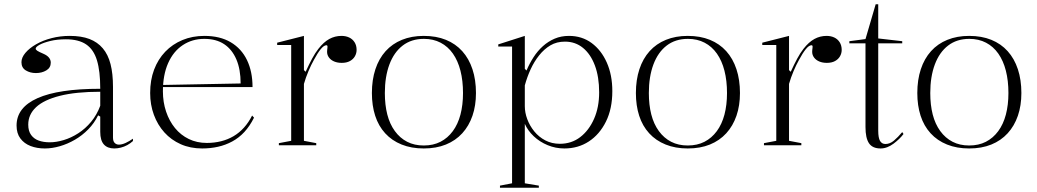

<svg xmlns="http://www.w3.org/2000/svg" viewBox="-20 -684 4884 904"><path d="M308 -515Q363 -515 401 -500.5Q439 -486 464 -456.5Q489 -427 500.5 -382Q512 -337 512 -275V-36Q512 -19 520 -11Q528 -3 540 -3Q554 -3 571.5 -11Q589 -19 606 -31V-20Q594 -9 579.5 -1Q565 7 549 11Q533 15 518 15Q486 15 469 -4Q452 -23 452 -63Q452 -90 452 -102.5Q452 -115 452 -121.5Q452 -128 452 -135L442 -141Q424 -104 395.5 -75Q367 -46 332.5 -26Q298 -6 261.5 4.5Q225 15 191 15Q154 15 124 3.5Q94 -8 76 -32Q58 -56 58 -93Q58 -178 157 -222Q256 -266 452 -266Q452 -349 436.5 -400Q421 -451 385.5 -475Q350 -499 290 -499Q249 -499 216.5 -491Q184 -483 166 -473Q148 -463 148 -455Q148 -450 155.5 -445Q163 -440 184 -431Q219 -416 219 -389Q219 -365 198 -352.5Q177 -340 149 -340Q122 -340 101.5 -352.5Q81 -365 81 -391Q81 -413 99.5 -435Q118 -457 150 -475.5Q182 -494 223 -504.5Q264 -515 308 -515ZM452 -252Q338 -252 262.5 -233Q187 -214 150 -179.5Q113 -145 113 -97Q113 -67 126.5 -48.5Q140 -30 162.5 -22Q185 -14 214 -14Q245 -14 280 -24.5Q315 -35 348.5 -56.5Q382 -78 409 -110.5Q436 -143 452 -186Z M942 -515Q1016 -515 1066.5 -485Q1117 -455 1143 -401Q1169 -347 1169 -274H747V-284L1113 -291Q1113 -357 1093 -404Q1073 -451 1035.5 -476Q998 -501 942 -501Q885 -501 840.5 -471.5Q796 -442 771.5 -386.5Q747 -331 747 -254Q747 -203 762 -158.5Q777 -114 804 -81Q831 -48 869 -29.5Q907 -11 954 -11Q989 -11 1021 -19Q1053 -27 1080 -43Q1107 -59 1129 -83.5Q1151 -108 1167 -140L1176 -130Q1156 -90 1130.5 -62.5Q1105 -35 1073.5 -18Q1042 -1 1006.5 7Q971 15 932 15Q876 15 831 -5Q786 -25 754 -60.5Q722 -96 704.5 -143.5Q687 -191 687 -246Q687 -307 705.5 -356Q724 -405 758 -440.5Q792 -476 839 -495.5Q886 -515 942 -515Z M1293 0V-10L1351 -21V-472H1285V-483L1411 -515V-354L1419 -346Q1435 -381 1449.5 -408Q1464 -435 1479 -454Q1504 -486 1530.5 -500.5Q1557 -515 1588 -515Q1608 -515 1624 -507.5Q1640 -500 1649.5 -485Q1659 -470 1659 -449Q1659 -433 1651 -419Q1643 -405 1627.5 -396.5Q1612 -388 1589 -388Q1569 -388 1553.5 -394.5Q1538 -401 1529 -413Q1520 -425 1520 -440Q1520 -445 1520.5 -449Q1521 -453 1521.5 -457.5Q1522 -462 1522 -464Q1522 -471 1517 -471Q1505 -471 1490 -452.5Q1475 -434 1458 -402Q1445 -379 1432.5 -349.5Q1420 -320 1411 -289V-21L1469 -10V0Z M1975 -515Q2034 -515 2079.5 -496.5Q2125 -478 2156.5 -443Q2188 -408 2204.5 -358Q2221 -308 2221 -246Q2221 -187 2204.5 -139Q2188 -91 2156.5 -56.5Q2125 -22 2079.5 -3.5Q2034 15 1975 15Q1917 15 1871 -3.5Q1825 -22 1793.5 -56.5Q1762 -91 1746.5 -139Q1731 -187 1731 -246Q1731 -308 1747.5 -358Q1764 -408 1795.5 -443Q1827 -478 1872.5 -496.5Q1918 -515 1975 -515ZM1976 -501Q1917 -501 1876 -469.5Q1835 -438 1813.5 -380.5Q1792 -323 1792 -246Q1792 -190 1803.5 -145Q1815 -100 1839 -67Q1863 -34 1897 -16.5Q1931 1 1975 1Q2020 1 2054 -16.5Q2088 -34 2112 -66.5Q2136 -99 2148 -144.5Q2160 -190 2160 -246Q2160 -304 2148 -351Q2136 -398 2112.5 -431.5Q2089 -465 2054.5 -483Q2020 -501 1976 -501Z M2334 200V190L2391 179V-465H2326V-475L2451 -515V-360L2459 -352Q2473 -385 2492 -414.5Q2511 -444 2536 -466.5Q2561 -489 2591.5 -502Q2622 -515 2659 -515Q2720 -515 2765.5 -481.5Q2811 -448 2837 -389.5Q2863 -331 2863 -255Q2863 -172 2833 -111.5Q2803 -51 2752.5 -18Q2702 15 2637 15Q2596 15 2558.5 -0.5Q2521 -16 2493 -42.5Q2465 -69 2451 -101V179L2517 190V200ZM2616 -7Q2671 -7 2712 -38.5Q2753 -70 2777 -124.5Q2801 -179 2801 -249Q2801 -322 2781 -375.5Q2761 -429 2725 -458.5Q2689 -488 2640 -488Q2601 -488 2571.5 -470.5Q2542 -453 2518.5 -423.5Q2495 -394 2478.5 -358Q2462 -322 2451 -282V-184Q2451 -154 2462.5 -123Q2474 -92 2495.5 -65.5Q2517 -39 2547.5 -23Q2578 -7 2616 -7Z M3218 -515Q3277 -515 3322.5 -496.5Q3368 -478 3399.5 -443Q3431 -408 3447.5 -358Q3464 -308 3464 -246Q3464 -187 3447.5 -139Q3431 -91 3399.5 -56.5Q3368 -22 3322.5 -3.5Q3277 15 3218 15Q3160 15 3114 -3.5Q3068 -22 3036.5 -56.5Q3005 -91 2989.5 -139Q2974 -187 2974 -246Q2974 -308 2990.5 -358Q3007 -408 3038.5 -443Q3070 -478 3115.5 -496.5Q3161 -515 3218 -515ZM3219 -501Q3160 -501 3119 -469.5Q3078 -438 3056.5 -380.5Q3035 -323 3035 -246Q3035 -190 3046.5 -145Q3058 -100 3082 -67Q3106 -34 3140 -16.5Q3174 1 3218 1Q3263 1 3297 -16.5Q3331 -34 3355 -66.5Q3379 -99 3391 -144.5Q3403 -190 3403 -246Q3403 -304 3391 -351Q3379 -398 3355.5 -431.5Q3332 -465 3297.5 -483Q3263 -501 3219 -501Z M3577 0V-10L3635 -21V-472H3569V-483L3695 -515V-354L3703 -346Q3719 -381 3733.5 -408Q3748 -435 3763 -454Q3788 -486 3814.5 -500.5Q3841 -515 3872 -515Q3892 -515 3908 -507.5Q3924 -500 3933.5 -485Q3943 -470 3943 -449Q3943 -433 3935 -419Q3927 -405 3911.5 -396.5Q3896 -388 3873 -388Q3853 -388 3837.5 -394.5Q3822 -401 3813 -413Q3804 -425 3804 -440Q3804 -445 3804.5 -449Q3805 -453 3805.5 -457.5Q3806 -462 3806 -464Q3806 -471 3801 -471Q3789 -471 3774 -452.5Q3759 -434 3742 -402Q3729 -379 3716.5 -349.5Q3704 -320 3695 -289V-21L3753 -10V0Z M4126 15Q4088 15 4071.5 -9.5Q4055 -34 4055 -86V-480H3979V-490L4055 -500L4103 -664H4115V-503L4228 -490V-480H4115V-69Q4115 -35 4123.5 -20.5Q4132 -6 4149 -6Q4170 -6 4189 -22Q4208 -38 4228 -62L4234 -53Q4225 -41 4213 -29.5Q4201 -18 4187 -7.5Q4173 3 4157.5 9Q4142 15 4126 15Z M4543 -515Q4602 -515 4647.5 -496.5Q4693 -478 4724.5 -443Q4756 -408 4772.5 -358Q4789 -308 4789 -246Q4789 -187 4772.5 -139Q4756 -91 4724.5 -56.5Q4693 -22 4647.5 -3.5Q4602 15 4543 15Q4485 15 4439 -3.5Q4393 -22 4361.5 -56.5Q4330 -91 4314.5 -139Q4299 -187 4299 -246Q4299 -308 4315.5 -358Q4332 -408 4363.5 -443Q4395 -478 4440.5 -496.5Q4486 -515 4543 -515ZM4544 -501Q4485 -501 4444 -469.5Q4403 -438 4381.5 -380.5Q4360 -323 4360 -246Q4360 -190 4371.5 -145Q4383 -100 4407 -67Q4431 -34 4465 -16.5Q4499 1 4543 1Q4588 1 4622 -16.5Q4656 -34 4680 -66.5Q4704 -99 4716 -144.5Q4728 -190 4728 -246Q4728 -304 4716 -351Q4704 -398 4680.5 -431.5Q4657 -465 4622.5 -483Q4588 -501 4544 -501Z"/></svg>

Font: Kalnia Light
Style: Regular
Weight: 300
Designer: Frida Medrano
Foundry: Frida Medrano
Version: Version 1.105